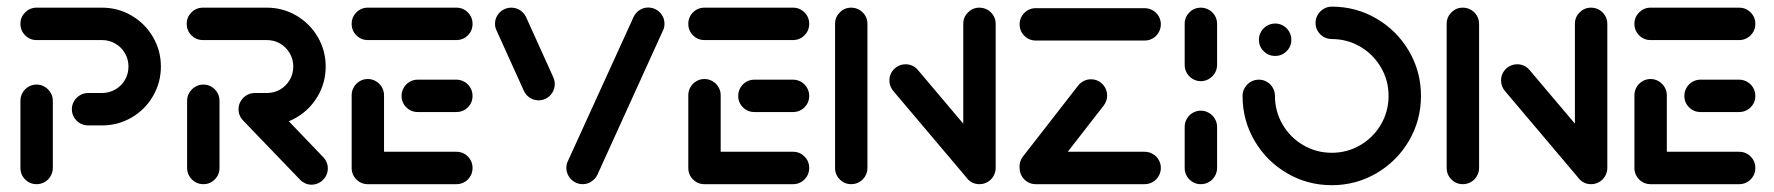

<svg xmlns="http://www.w3.org/2000/svg" viewBox="-20 -541 5212 564"><path d="M87.4 0Q67.8 0 53.9 -13.9Q40 -27.8 40 -47.8V-244.8Q40 -257.8 46.3 -268.7Q52.6 -279.6 63.5 -286.1Q74.4 -292.6 87.4 -292.6Q100.4 -292.6 111.3 -286.1Q122.2 -279.6 128.7 -268.7Q135.2 -257.8 135.2 -244.8V-47.8Q135.2 -34.8 128.7 -23.7Q122.2 -12.6 111.3 -6.3Q100.4 0 87.4 0ZM191.1 -220Q191.1 -233 197.6 -243.9Q204.1 -254.8 215 -261.3Q225.9 -267.8 238.9 -267.8H279.6Q300.7 -267.8 318.7 -278.1Q336.7 -288.5 347 -306.3Q357.4 -324.1 357.4 -345.6Q357.4 -366.7 347 -384.6Q336.7 -402.6 318.7 -413Q300.7 -423.3 279.6 -423.3H87.4Q67.8 -423.3 53.9 -437.2Q40 -451.1 40 -471.1Q40 -490.7 53.9 -504.6Q67.8 -518.5 87.4 -518.5H279.6Q326.7 -518.5 366.5 -495.2Q406.3 -471.9 429.4 -432.2Q452.6 -392.6 452.6 -345.6Q452.6 -298.5 429.4 -258.7Q406.3 -218.9 366.5 -195.7Q326.7 -172.6 279.6 -172.6H238.9Q225.9 -172.6 215 -178.9Q204.1 -185.2 197.6 -196.1Q191.1 -207 191.1 -220Z M577.4 0Q564.4 0 553.5 -6.3Q542.6 -12.6 536.1 -23.7Q529.6 -34.8 529.6 -47.8V-244.8Q529.6 -257.8 536.1 -268.7Q542.6 -279.6 553.5 -286.1Q564.4 -292.6 577.4 -292.6Q590.4 -292.6 601.3 -286.1Q612.2 -279.6 618.5 -268.7Q624.8 -257.8 624.8 -244.8V-47.8Q624.8 -27.8 610.9 -13.9Q597 0 577.4 0ZM943 -46.3Q943 -33.3 936.5 -22.4Q930 -11.5 919.1 -5Q908.1 1.5 895.2 1.5Q885.6 1.5 877 -2.2Q868.5 -5.9 861.9 -12.6L695.2 -185.9Q680.7 -200.4 680.7 -220Q680.7 -233 687.2 -243.9Q693.7 -254.8 704.6 -261.1Q715.6 -267.4 728.5 -267.4Q738.1 -267.4 746.7 -263.9Q755.2 -260.4 761.9 -254.1L928.9 -80Q935.6 -73.3 939.3 -64.6Q943 -55.9 943 -46.3ZM680.7 -220Q680.7 -233 687.2 -243.9Q693.7 -254.8 704.6 -261.3Q715.6 -267.8 728.5 -267.8H763.7Q785.2 -267.8 803 -278.1Q820.7 -288.5 831.1 -306.3Q841.5 -324.1 841.5 -345.6Q841.5 -366.7 831.1 -384.6Q820.7 -402.6 803 -413Q785.2 -423.3 763.7 -423.3H575.9Q556.3 -423.3 542.4 -437.2Q528.5 -451.1 528.5 -471.1Q528.5 -490.7 542.4 -504.6Q556.3 -518.5 575.9 -518.5H763.7Q810.7 -518.5 850.6 -495.2Q890.4 -471.9 913.5 -432.2Q936.7 -392.6 936.7 -345.6Q936.7 -298.5 913.5 -258.7Q890.4 -218.9 850.6 -195.7Q810.7 -172.6 763.7 -172.6H728.5Q715.6 -172.6 704.6 -178.9Q693.7 -185.2 687.2 -196.1Q680.7 -207 680.7 -220Z M1013 -44.8V-261.1Q1013 -274.1 1019.3 -285Q1025.6 -295.9 1036.5 -302.4Q1047.4 -308.9 1060.4 -308.9Q1073.3 -308.9 1084.3 -302.4Q1095.2 -295.9 1101.7 -285Q1108.1 -274.1 1108.1 -261.1V-44.8ZM1368.1 -47.8Q1368.1 -27.8 1354.3 -13.9Q1340.4 0 1320.4 0H1060.4Q1040.7 0 1026.9 -13.9Q1013 -27.8 1013 -47.8Q1013 -67.4 1026.9 -81.3Q1040.7 -95.2 1060.4 -95.2H1320.4Q1340.4 -95.2 1354.3 -81.3Q1368.1 -67.4 1368.1 -47.8ZM1159.6 -259.3Q1159.6 -272.2 1165.9 -283.1Q1172.2 -294.1 1183.1 -300.6Q1194.1 -307 1207 -307H1320.4Q1333.3 -307 1344.4 -300.6Q1355.6 -294.1 1361.9 -283.1Q1368.1 -272.2 1368.1 -259.3Q1368.1 -239.6 1354.3 -225.7Q1340.4 -211.9 1320.4 -211.9H1207Q1187.4 -211.9 1173.5 -225.7Q1159.6 -239.6 1159.6 -259.3ZM1013 -471.1Q1013 -490.7 1026.9 -504.6Q1040.7 -518.5 1060.4 -518.5H1320.4Q1340.4 -518.5 1354.3 -504.6Q1368.1 -490.7 1368.1 -471.1Q1368.1 -451.1 1354.3 -437.2Q1340.4 -423.3 1320.4 -423.3H1060.4Q1040.7 -423.3 1026.9 -437.2Q1013 -451.1 1013 -471.1Z M1609.6 -294.1Q1609.6 -281.1 1603.3 -270.2Q1597 -259.3 1586.1 -252.8Q1575.2 -246.3 1562.2 -246.3Q1548.1 -246.3 1536.7 -253.7Q1525.2 -261.1 1519.3 -273.3L1439.3 -450Q1434.1 -459.6 1434.1 -471.1Q1434.1 -484.1 1440.6 -495Q1447 -505.9 1458 -512.2Q1468.9 -518.5 1481.9 -518.5Q1495.9 -518.5 1507.2 -511.3Q1518.5 -504.1 1524.8 -491.9L1604.8 -315.2Q1609.6 -304.8 1609.6 -294.1ZM1691.5 0Q1678.5 0 1667.6 -6.5Q1656.7 -13 1650.2 -23.9Q1643.7 -34.8 1643.7 -47.8Q1643.7 -59.3 1648.5 -68.5L1841.5 -491.9Q1847.4 -504.1 1858.9 -511.5Q1870.4 -518.9 1884.1 -518.9Q1897 -518.9 1908.1 -512.4Q1919.3 -505.9 1925.6 -495Q1931.9 -484.1 1931.9 -471.1Q1931.9 -458.9 1927 -450.4L1734.4 -26.7Q1728.1 -14.8 1716.7 -7.4Q1705.2 0 1691.5 0Z M2001.9 -44.8V-261.1Q2001.9 -274.1 2008.1 -285Q2014.4 -295.9 2025.4 -302.4Q2036.3 -308.9 2049.3 -308.9Q2062.2 -308.9 2073.1 -302.4Q2084.1 -295.9 2090.6 -285Q2097 -274.1 2097 -261.1V-44.8ZM2357 -47.8Q2357 -27.8 2343.1 -13.9Q2329.3 0 2309.3 0H2049.3Q2029.6 0 2015.7 -13.9Q2001.9 -27.8 2001.9 -47.8Q2001.9 -67.4 2015.7 -81.3Q2029.6 -95.2 2049.3 -95.2H2309.3Q2329.3 -95.2 2343.1 -81.3Q2357 -67.4 2357 -47.8ZM2148.5 -259.3Q2148.5 -272.2 2154.8 -283.1Q2161.1 -294.1 2172 -300.6Q2183 -307 2195.9 -307H2309.3Q2322.2 -307 2333.3 -300.6Q2344.4 -294.1 2350.7 -283.1Q2357 -272.2 2357 -259.3Q2357 -239.6 2343.1 -225.7Q2329.3 -211.9 2309.3 -211.9H2195.9Q2176.3 -211.9 2162.4 -225.7Q2148.5 -239.6 2148.5 -259.3ZM2001.9 -471.1Q2001.9 -490.7 2015.7 -504.6Q2029.6 -518.5 2049.3 -518.5H2309.3Q2329.3 -518.5 2343.1 -504.6Q2357 -490.7 2357 -471.1Q2357 -451.1 2343.1 -437.2Q2329.3 -423.3 2309.3 -423.3H2049.3Q2029.6 -423.3 2015.7 -437.2Q2001.9 -451.1 2001.9 -471.1Z M2480.4 0Q2460.7 0 2446.9 -13.9Q2433 -27.8 2433 -47.8V-471.1Q2433 -490.7 2446.9 -504.6Q2460.7 -518.5 2480.4 -518.5Q2493.3 -518.5 2504.3 -512.2Q2515.2 -505.9 2521.7 -495Q2528.1 -484.1 2528.1 -471.1V-47.8Q2528.1 -34.8 2521.7 -23.7Q2515.2 -12.6 2504.3 -6.3Q2493.3 0 2480.4 0ZM2592.6 -304.8Q2592.6 -317.8 2599.1 -328.7Q2605.6 -339.6 2616.5 -345.9Q2627.4 -352.2 2640.4 -352.2Q2650.7 -352.2 2660 -348Q2669.3 -343.7 2675.9 -335.9L2896.3 -75.2L2824.8 -12.6L2604.4 -273.3Q2592.6 -287 2592.6 -304.8ZM2857 0Q2837.4 0 2823.5 -13.9Q2809.6 -27.8 2809.6 -47.8V-471.1Q2809.6 -490.7 2823.5 -504.6Q2837.4 -518.5 2857 -518.5Q2870 -518.5 2880.9 -512.2Q2891.9 -505.9 2898.3 -495Q2904.8 -484.1 2904.8 -471.1V-47.8Q2904.8 -34.8 2898.3 -23.7Q2891.9 -12.6 2880.9 -6.3Q2870 0 2857 0Z M3390 -47.8Q3390 -34.8 3383.5 -23.7Q3377 -12.6 3366.1 -6.3Q3355.2 0 3342.2 0H3022.6Q3003 0 2989.1 -13.9Q2975.2 -27.8 2975.2 -47.8Q2975.2 -67.4 2989.1 -81.3Q3003 -95.2 3022.6 -95.2H3342.2Q3355.2 -95.2 3366.1 -88.9Q3377 -82.6 3383.5 -71.7Q3390 -60.7 3390 -47.8ZM3022.2 -4.1Q3002.6 -4.1 2988.7 -18Q2974.8 -31.9 2974.8 -51.5Q2974.8 -68.1 2984.8 -81.1L3147.4 -290Q3154.1 -298.5 3163.9 -303.3Q3173.7 -308.1 3184.8 -308.1Q3197.8 -308.1 3208.7 -301.7Q3219.6 -295.2 3225.9 -284.3Q3232.2 -273.3 3232.2 -260.4Q3232.2 -244.1 3222.2 -231.1L3059.6 -21.9Q3053 -13.7 3043.1 -8.9Q3033.3 -4.1 3022.2 -4.1ZM3390 -469.6Q3390 -456.7 3383.5 -445.6Q3377 -434.4 3366.1 -428.1Q3355.2 -421.9 3342.2 -421.9H3022.6Q3003 -421.9 2989.1 -435.7Q2975.2 -449.6 2975.2 -469.6Q2975.2 -489.3 2989.1 -503.1Q3003 -517 3022.6 -517H3342.2Q3355.2 -517 3366.1 -510.7Q3377 -504.4 3383.5 -493.5Q3390 -482.6 3390 -469.6Z M3507.4 0Q3487.8 0 3473.9 -13.9Q3460 -27.8 3460 -47.8V-168.1Q3460 -181.1 3466.3 -192Q3472.6 -203 3483.5 -209.4Q3494.4 -215.9 3507.4 -215.9Q3520.4 -215.9 3531.3 -209.4Q3542.2 -203 3548.7 -192Q3555.2 -181.1 3555.2 -168.1V-47.8Q3555.2 -34.8 3548.7 -23.7Q3542.2 -12.6 3531.3 -6.3Q3520.4 0 3507.4 0ZM3507.4 -302.6Q3494.4 -302.6 3483.5 -309.1Q3472.6 -315.6 3466.3 -326.5Q3460 -337.4 3460 -350.4V-471.1Q3460 -490.7 3473.9 -504.6Q3487.8 -518.5 3507.4 -518.5Q3520.4 -518.5 3531.3 -512.2Q3542.2 -505.9 3548.7 -495Q3555.2 -484.1 3555.2 -471.1V-350.4Q3555.2 -337.4 3548.7 -326.5Q3542.2 -315.6 3531.3 -309.1Q3520.4 -302.6 3507.4 -302.6Z M3678.1 -424.1Q3678.1 -437 3684.4 -448Q3690.7 -458.9 3701.9 -465.4Q3713 -471.9 3725.9 -471.9Q3738.9 -471.9 3749.8 -465.4Q3760.7 -458.9 3767 -448Q3773.3 -437 3773.3 -424.1Q3773.3 -404.4 3759.4 -390.6Q3745.6 -376.7 3725.9 -376.7Q3705.9 -376.7 3692 -390.6Q3678.1 -404.4 3678.1 -424.1ZM3844.4 -473.7Q3844.4 -486.7 3850.9 -497.6Q3857.4 -508.5 3868.3 -515Q3879.3 -521.5 3892.2 -521.5Q3963.3 -521.5 4023.5 -486.3Q4083.7 -451.1 4118.9 -390.9Q4154.1 -330.7 4154.1 -259.3Q4154.1 -187.8 4118.9 -127.6Q4083.7 -67.4 4023.5 -32.2Q3963.3 3 3892.2 3Q3820.7 3 3760.6 -32.2Q3700.4 -67.4 3665.2 -127.6Q3630 -187.8 3630 -259.3Q3630 -272.2 3636.5 -283.1Q3643 -294.1 3653.9 -300.6Q3664.8 -307 3677.8 -307Q3690.7 -307 3701.7 -300.6Q3712.6 -294.1 3718.9 -283.1Q3725.2 -272.2 3725.2 -259.3Q3725.2 -213.7 3747.6 -175.4Q3770 -137 3808.3 -114.6Q3846.7 -92.2 3892.2 -92.2Q3937.4 -92.2 3975.7 -114.6Q4014.1 -137 4036.5 -175.4Q4058.9 -213.7 4058.9 -259.3Q4058.9 -304.8 4036.5 -343.1Q4014.1 -381.5 3975.7 -403.9Q3937.4 -426.3 3892.2 -426.3Q3879.3 -426.3 3868.3 -432.6Q3857.4 -438.9 3850.9 -449.8Q3844.4 -460.7 3844.4 -473.7Z M4277 0Q4257.4 0 4243.5 -13.9Q4229.6 -27.8 4229.6 -47.8V-471.1Q4229.6 -490.7 4243.5 -504.6Q4257.4 -518.5 4277 -518.5Q4290 -518.5 4300.9 -512.2Q4311.9 -505.9 4318.3 -495Q4324.8 -484.1 4324.8 -471.1V-47.8Q4324.8 -34.8 4318.3 -23.7Q4311.9 -12.6 4300.9 -6.3Q4290 0 4277 0ZM4389.3 -304.8Q4389.3 -317.8 4395.7 -328.7Q4402.2 -339.6 4413.1 -345.9Q4424.1 -352.2 4437 -352.2Q4447.4 -352.2 4456.7 -348Q4465.9 -343.7 4472.6 -335.9L4693 -75.2L4621.5 -12.6L4401.1 -273.3Q4389.3 -287 4389.3 -304.8ZM4653.7 0Q4634.1 0 4620.2 -13.9Q4606.3 -27.8 4606.3 -47.8V-471.1Q4606.3 -490.7 4620.2 -504.6Q4634.1 -518.5 4653.7 -518.5Q4666.7 -518.5 4677.6 -512.2Q4688.5 -505.9 4695 -495Q4701.5 -484.1 4701.5 -471.1V-47.8Q4701.5 -34.8 4695 -23.7Q4688.5 -12.6 4677.6 -6.3Q4666.7 0 4653.7 0Z M4781.1 -44.8V-261.1Q4781.1 -274.1 4787.4 -285Q4793.7 -295.9 4804.6 -302.4Q4815.6 -308.9 4828.5 -308.9Q4841.5 -308.9 4852.4 -302.4Q4863.3 -295.9 4869.8 -285Q4876.3 -274.1 4876.3 -261.1V-44.8ZM5136.3 -47.8Q5136.3 -27.8 5122.4 -13.9Q5108.5 0 5088.5 0H4828.5Q4808.9 0 4795 -13.9Q4781.1 -27.8 4781.1 -47.8Q4781.1 -67.4 4795 -81.3Q4808.9 -95.2 4828.5 -95.2H5088.5Q5108.5 -95.2 5122.4 -81.3Q5136.3 -67.4 5136.3 -47.8ZM4927.8 -259.3Q4927.8 -272.2 4934.1 -283.1Q4940.4 -294.1 4951.3 -300.6Q4962.2 -307 4975.2 -307H5088.5Q5101.5 -307 5112.6 -300.6Q5123.7 -294.1 5130 -283.1Q5136.3 -272.2 5136.3 -259.3Q5136.3 -239.6 5122.4 -225.7Q5108.5 -211.9 5088.5 -211.9H4975.2Q4955.6 -211.9 4941.7 -225.7Q4927.8 -239.6 4927.8 -259.3ZM4781.1 -471.1Q4781.1 -490.7 4795 -504.6Q4808.9 -518.5 4828.5 -518.5H5088.5Q5108.5 -518.5 5122.4 -504.6Q5136.3 -490.7 5136.3 -471.1Q5136.3 -451.1 5122.4 -437.2Q5108.5 -423.3 5088.5 -423.3H4828.5Q4808.9 -423.3 4795 -437.2Q4781.1 -451.1 4781.1 -471.1Z"/></svg>

Font: 26F Galaxy Hebrew Extra Bold
Style: Regular
Weight: 800
Designer: C₂₉H₂₅N₃O₅
Version: Version 1.000